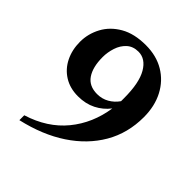

<svg xmlns="http://www.w3.org/2000/svg" viewBox="-190 -788 916 916"><g transform="rotate(45 268.0 -330.0)"><path d="M91 10V-23Q210 -60 279 -144Q348 -228 365 -343Q338 -308 298.5 -288Q259 -268 208 -268Q154 -268 114 -293Q74 -318 52.5 -361.5Q31 -405 31 -459Q31 -513 57 -561.5Q83 -610 135 -640Q187 -670 265 -670Q336 -670 389 -638.5Q442 -607 471.5 -550.5Q501 -494 501 -420Q501 -312 451 -226Q401 -140 309.5 -79.5Q218 -19 91 10ZM159 -484Q159 -416 185 -378Q211 -340 265 -340Q298 -340 325 -355.5Q352 -371 370 -397Q370 -407 370 -417Q370 -520 340 -571.5Q310 -623 262 -623Q226 -623 203 -602Q180 -581 169.5 -548.5Q159 -516 159 -484Z"/></g></svg>

Font: Spectral SemiBold
Style: Regular
Weight: 600
Designer: Jean-Baptiste Levee
Foundry: Production Type
Version: Version 2.001